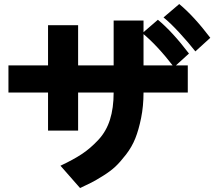

<svg xmlns="http://www.w3.org/2000/svg" viewBox="-20 -909 1078 966"><path d="M22.5 -443.4V-580.1H221.7V-782.2H373V-580.1H551.8V-805.7H702.1V-580.1H924.8V-443.4H702.1Q702.1 -375 689.9 -314.9Q677.7 -254.9 660.6 -212.4Q643.6 -169.9 614.3 -131.8Q585 -93.8 560.5 -70.8Q536.1 -47.9 498.5 -24.4Q460.9 -1 439.5 9.8Q418 20.5 382.8 37.1L284.2 -75.2Q350.6 -106.4 393.1 -134.8Q435.5 -163.1 475.1 -205.6Q514.6 -248 533.2 -306.6Q551.8 -365.2 551.8 -443.4H373V-252H221.7V-443.4ZM802.7 -821.3 881.8 -888.7Q955.1 -828.1 1038.1 -718.8L962.9 -650.4Q928.7 -694.3 882.8 -744.1Q836.9 -793.9 802.7 -821.3ZM696.3 -742.2 774.4 -809.6Q847.7 -749 930.7 -639.6L855.5 -571.3Q769.5 -682.6 696.3 -742.2Z"/></svg>

Font: Gothic A1 Black
Style: Regular
Weight: 900
Version: Version 2.50